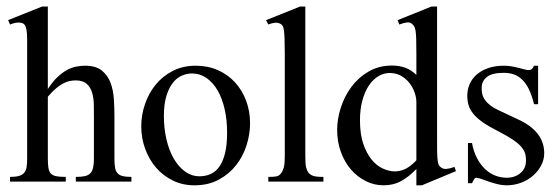

<svg xmlns="http://www.w3.org/2000/svg" viewBox="-20 -594 1691 580"><path d="M209 -45.4V-59.6Q225.1 -59.6 235.6 -61.8Q246.1 -64 252.4 -70.1Q258.8 -76.2 261.2 -87.2Q263.7 -98.1 263.7 -115.2V-242.2Q263.7 -258.8 263.4 -277.8Q263.2 -296.9 258.5 -313.2Q253.9 -329.6 242.4 -340.3Q231 -351.1 209 -351.1Q200.2 -351.1 191.2 -349.4Q182.1 -347.7 171.9 -342.5Q161.6 -337.4 149.9 -327.6Q138.2 -317.9 124.5 -301.8V-115.2Q124.5 -98.1 126.2 -87.2Q127.9 -76.2 133.3 -70.1Q138.7 -64 149.4 -61.8Q160.2 -59.6 178.7 -59.6V-45.4H10.3V-59.6Q26.9 -59.6 37.1 -62.5Q47.4 -65.4 53 -72Q58.6 -78.6 60.3 -89.1Q62 -99.6 62 -115.2V-474.6Q62 -501.5 57.4 -513.7Q52.7 -525.9 37.1 -525.9Q32.2 -525.9 25.4 -524.7Q18.6 -523.4 10.3 -520L4.4 -533.2L106.9 -574.2H124.5V-325.2Q139.2 -347.7 153.8 -361.3Q168.5 -375 182.4 -382.6Q196.3 -390.1 210.2 -392.8Q224.1 -395.5 237.3 -395.5Q269.5 -395.5 287.6 -380.9Q305.7 -366.2 314 -343.8Q322.3 -321.3 324 -294.2Q325.7 -267.1 325.7 -242.2V-115.2Q325.7 -99.1 327.4 -88.4Q329.1 -77.6 334.5 -71.3Q339.8 -64.9 349.9 -62.3Q359.9 -59.6 377 -59.6V-45.4Z M735.4 -221.7Q735.4 -189 724.9 -155.5Q714.4 -122.1 693.4 -95.2Q672.4 -68.4 640.9 -51.3Q609.4 -34.2 567.4 -34.2Q531.7 -34.2 502.2 -48.6Q472.7 -63 451.4 -87.6Q430.2 -112.3 418.5 -144.5Q406.7 -176.8 406.7 -212.4Q406.7 -246.6 418 -279.5Q429.2 -312.5 450.4 -338.4Q471.7 -364.3 502.2 -379.9Q532.7 -395.5 571.3 -395.5Q607.9 -395.5 638.2 -382.1Q668.5 -368.7 689.9 -345.2Q711.4 -321.8 723.4 -290Q735.4 -258.3 735.4 -221.7ZM666 -193.4Q666 -231.4 658.7 -263.9Q651.4 -296.4 637.5 -320.6Q623.5 -344.7 603.8 -358.4Q584 -372.1 559.6 -372.1Q544.9 -372.1 529.8 -365.7Q514.6 -359.4 502.7 -344.5Q490.7 -329.6 482.9 -304.9Q475.1 -280.3 475.1 -243.2Q475.1 -206.5 482.7 -173.6Q490.2 -140.6 504.4 -115.7Q518.6 -90.8 538.6 -76.2Q558.6 -61.5 583 -61.5Q601.1 -61.5 616.5 -68.4Q631.8 -75.2 642.8 -90.8Q653.8 -106.4 659.9 -131.6Q666 -156.7 666 -193.4Z M790.5 -45.4V-59.6Q807.6 -59.6 815.7 -61.3Q823.7 -63 829.6 -71.3Q834 -76.7 837.2 -87.6Q840.3 -98.6 840.3 -122.6V-431.2Q840.3 -460 839.6 -476.8Q838.9 -493.7 837.6 -502.4Q836.4 -511.2 834.5 -514.6Q832.5 -518.1 829.6 -520.5Q822.3 -525.4 814.5 -525.4Q804.7 -525.4 790.5 -520L783.7 -533.2L886.2 -574.2H902.3V-122.6Q902.3 -99.6 904.5 -89.6Q906.7 -79.6 911.6 -72.8Q917 -65.9 926.3 -62.7Q935.5 -59.6 957 -59.6V-45.4Z M1254.4 -34.2H1237.8V-83.5Q1214.8 -59.6 1191.7 -46.9Q1168.5 -34.2 1138.7 -34.2Q1110.4 -34.2 1085 -46.9Q1059.6 -59.6 1040.3 -81.8Q1021 -104 1009.8 -134.8Q998.5 -165.5 998.5 -201.7Q998.5 -234.4 1009.5 -268.8Q1020.5 -303.2 1041.5 -331.5Q1062.5 -359.9 1093.5 -377.9Q1124.5 -396 1164.1 -396Q1186.5 -396 1204.8 -389.2Q1223.1 -382.3 1237.8 -367.7V-430.7Q1237.8 -459 1237.3 -475.3Q1236.8 -491.7 1235.4 -500.7Q1233.9 -509.8 1231.7 -513.4Q1229.5 -517.1 1226.1 -520.5Q1219.7 -527.3 1210.4 -526.4Q1201.2 -525.4 1186 -520L1181.2 -533.2L1283.2 -574.2H1300.3V-180.2Q1300.3 -152.8 1300.5 -136.2Q1300.8 -119.6 1302 -109.9Q1303.2 -100.1 1305.4 -95.7Q1307.6 -91.3 1312 -88.4Q1318.8 -83 1328.6 -83.7Q1338.4 -84.5 1353 -89.8L1357.4 -77.1ZM1237.8 -285.6Q1237.8 -299.3 1232.4 -314.7Q1227.1 -330.1 1217 -343Q1207 -356 1192.4 -364.5Q1177.7 -373 1159.2 -373.5Q1140.6 -374 1123.8 -364.3Q1106.9 -354.5 1094.5 -335.9Q1082 -317.4 1074.7 -290.5Q1067.4 -263.7 1067.4 -231Q1067.4 -189.5 1077.1 -160.4Q1086.9 -131.3 1102.1 -112.5Q1117.2 -93.8 1135.7 -85.2Q1154.3 -76.7 1171.9 -76.2Q1189.9 -76.2 1206.1 -84.5Q1222.2 -92.8 1237.8 -109.9Z M1624 -131.3Q1624 -111.8 1614.7 -94.2Q1605.5 -76.7 1590.1 -63.2Q1574.7 -49.8 1554 -42Q1533.2 -34.2 1510.7 -34.2Q1497.1 -34.2 1484.1 -37.4Q1471.2 -40.5 1459.5 -44.4Q1447.8 -48.3 1437.5 -52.2Q1427.2 -56.2 1418.9 -57.1Q1414.6 -57.1 1411.4 -51.3Q1408.2 -45.4 1405.8 -40.5H1393.6V-162.1H1405.8Q1410.6 -136.2 1420.9 -116.5Q1431.2 -96.7 1445.1 -83.5Q1459 -70.3 1475.8 -63.7Q1492.7 -57.1 1510.7 -57.1Q1524.4 -57.1 1535.2 -61.3Q1545.9 -65.4 1553.5 -72.3Q1561 -79.1 1564.9 -88.1Q1568.8 -97.2 1568.8 -107.4Q1569.3 -120.1 1566.2 -130.6Q1563 -141.1 1553.7 -151.6Q1544.4 -162.1 1527.3 -173.3Q1510.3 -184.6 1482.9 -198.7Q1455.6 -212.4 1438 -224.9Q1420.4 -237.3 1410.2 -249.8Q1399.9 -262.2 1395.8 -275.4Q1391.6 -288.6 1391.6 -304.7Q1391.6 -323.7 1398.9 -340.3Q1406.2 -356.9 1420.4 -369.1Q1434.6 -381.3 1455.1 -388.4Q1475.6 -395.5 1502.4 -395.5Q1513.7 -395.5 1525.1 -393.6Q1536.6 -391.6 1546.6 -388.9Q1556.6 -386.2 1564.5 -384.3Q1572.3 -382.3 1576.7 -382.3Q1582 -382.3 1585.4 -384.5Q1588.9 -386.7 1593.3 -395.5H1605.5V-279.3H1593.3Q1586.4 -306.6 1577.4 -325Q1568.4 -343.3 1556.6 -354.2Q1544.9 -365.2 1531.2 -369.6Q1517.6 -374 1501.5 -374Q1466.8 -374 1451.2 -361.8Q1435.5 -349.6 1435.1 -329.6Q1434.6 -319.3 1436.8 -310.1Q1439 -300.8 1445.1 -292Q1451.2 -283.2 1462.2 -274.9Q1473.1 -266.6 1490.7 -258.8L1545.9 -232.9Q1624 -196.8 1624 -131.3Z"/></svg>

Font: Surma
Style: Regular
Weight: 400
Designer: Sue Lloyd-Williams
Foundry: Sylheti Translation And Research
Version: Version 3.000